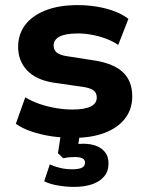

<svg xmlns="http://www.w3.org/2000/svg" viewBox="-20 -529 572 752"><path d="M268 11Q222 11 180 4.5Q138 -2 103 -14Q68 -26 42 -44L79 -148Q105 -132 136 -121.5Q167 -111 200 -105.5Q233 -100 263 -100Q312 -100 335.5 -112Q359 -124 359 -147Q359 -166 345.5 -175.5Q332 -185 303 -189L191 -205Q121 -216 86 -253.5Q51 -291 51 -345Q51 -394 78 -430.5Q105 -467 157.5 -488Q210 -509 284 -509Q322 -509 359 -503Q396 -497 428 -485Q460 -473 483 -455L443 -353Q423 -367 396.5 -377Q370 -387 341 -392.5Q312 -398 286 -398Q236 -398 213 -385.5Q190 -373 190 -351Q190 -333 202.5 -323Q215 -313 242 -309L351 -292Q426 -280 462 -245.5Q498 -211 498 -152Q498 -101 469.5 -64.5Q441 -28 389.5 -8.5Q338 11 268 11ZM270 203Q239 203 207 197.5Q175 192 153 181L175 115Q193 123 215 128.5Q237 134 262 134Q288 134 300.5 128Q313 122 313 108Q313 96 302.5 91Q292 86 273 86Q264 86 251.5 87Q239 88 228 91L207 71L221 -20H295L283 61L248 43Q260 38 276 36Q292 34 307 34Q334 34 356 42Q378 50 391.5 67Q405 84 405 111Q405 142 387.5 162.5Q370 183 340 193Q310 203 270 203Z"/></svg>

Font: Nunito Sans 9pt ExtraBold
Style: Regular
Weight: 800
Version: Version 3.101;gftools[0.9.27]